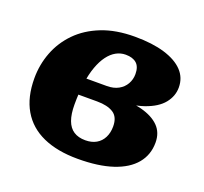

<svg xmlns="http://www.w3.org/2000/svg" viewBox="-99 -637 811 764"><g transform="rotate(20 307.0 -254.5)"><path d="M304 -66.6Q330.8 -66.6 350 -77.5Q369.2 -88.4 379.6 -108.8Q390 -129.2 390 -156Q390 -196 365 -212Q340 -228 296 -228H132L146.6 -298.8H311Q339.6 -298.8 359.9 -309.9Q380.2 -321 391.1 -340.2Q402 -359.4 402 -382Q402 -413.2 385.8 -427.5Q369.6 -441.8 339.8 -441.8Q318.2 -441.8 299.2 -431.3Q280.2 -420.8 264.8 -400.1Q249.4 -379.4 238.2 -348.7Q227 -318 221.2 -277.1Q215.4 -236.2 215.4 -185.8Q215.4 -145.6 225.1 -119Q234.8 -92.4 254.6 -79.5Q274.4 -66.6 304 -66.6ZM349.8 -521.6Q424 -521.6 475.9 -505.8Q527.8 -490 555.1 -461.1Q582.4 -432.2 582.4 -391Q582.4 -354.4 557.8 -323.9Q533.2 -293.4 481 -275.2Q428.8 -257 345 -257L385 -283L380 -249L353 -274Q420.6 -274 469.3 -261.2Q518 -248.4 544.2 -222Q570.4 -195.6 570.4 -153.4Q570.4 -101.6 539.4 -64.2Q508.4 -26.8 448.4 -6.8Q388.4 13.2 300.6 13.2Q214.4 13.2 153.7 -14Q93 -41.2 61.3 -95.4Q29.6 -149.6 29.6 -229.6Q29.6 -287.2 49.7 -339.8Q69.8 -392.4 109.9 -433.4Q150 -474.4 209.9 -498Q269.8 -521.6 349.8 -521.6Z"/></g></svg>

Font: Roboto Serif 20pt
Style: Italic
Weight: 400
Italic angle: -10°
Designer: Greg Gazdowicz
Foundry: Commercial Type
Version: Version 1.008